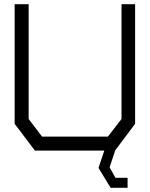

<svg xmlns="http://www.w3.org/2000/svg" viewBox="-20 -720 716 918"><path d="M530 2 504 80 517 103 532 130H590V178H509L451 83L478 2V0H147L50 -128V-700H117V-151L181 -67H496L561 -151V-700H626V-128L530 0Z"/></svg>

Font: Turret Road Medium
Style: Regular
Weight: 500
Designer: Noponies
Foundry: Noponies
Version: Version 1.001; ttfautohint (v1.8)